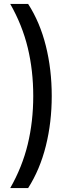

<svg xmlns="http://www.w3.org/2000/svg" viewBox="-20 -762 378 976"><path d="M123 194H32Q93 87 121 -28.5Q149 -144 149 -274Q149 -404 121 -519.5Q93 -635 32 -742H123Q183 -649 213 -529Q243 -409 243 -274Q243 -140 213 -20Q183 100 123 194Z"/></svg>

Font: Argentum Novus
Style: Regular
Weight: 400
Designer: Julieta Ulanovsky
Foundry: Julieta Ulanovsky
Version: Version 7.20;July 27, 2021;FontCreator 13.0.0.2683 64-bit